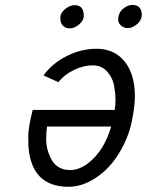

<svg xmlns="http://www.w3.org/2000/svg" viewBox="-20 -728 583 763"><path d="M421.9 -225.1H167Q163.6 -204.6 163.6 -171.6Q163.6 -138.7 179.7 -103.5Q203.1 -52.2 257.8 -52.2Q293.9 -52.2 328.6 -78.1Q393.1 -127 421.9 -225.1ZM92.8 -149.4Q92.3 -156.2 92.3 -188.5Q92.3 -220.7 109.9 -291H436Q439 -313.5 439 -333.7Q439 -354 433.8 -385.5Q428.7 -417 406.5 -442.6Q384.3 -468.3 347.9 -468.3Q311.5 -468.3 272.9 -449.5Q234.4 -430.7 212.4 -401.4L152.8 -428.2Q188.5 -477.1 245.6 -505.6Q302.7 -534.2 363.5 -534.2Q424.3 -534.2 462.9 -497.1Q516.1 -445.8 516.1 -345.7Q516.1 -302.2 502.4 -239.7Q488.8 -177.2 451.9 -117.2Q415 -57.1 361.1 -21.5Q307.1 14.2 252 14.2Q103.5 14.2 92.8 -149.4ZM276.4 -707.5Q312 -707.5 313 -667.5Q313.5 -646.5 294.4 -630.9Q275.4 -615.2 258.1 -615.2Q240.7 -615.2 230.2 -625.7Q219.7 -636.2 219.7 -656.2Q219.7 -676.3 238.8 -691.9Q257.8 -707.5 276.4 -707.5ZM449.7 -648.4Q449.7 -677.2 468.8 -692.9Q487.8 -708.5 505.4 -708.5Q541.5 -708.5 543.5 -671.9Q543.5 -647.5 524.4 -631.8Q505.4 -616.2 488.3 -616.2Q471.2 -616.2 460.4 -627Q449.7 -637.7 449.7 -648.4Z"/></svg>

Font: Tuffy
Style: Italic
Weight: 400
Italic angle: -12°
Designer: Thatcher Ulrich, Karoly Barta and Michael Everson
Version: Version 001.271